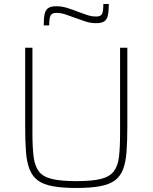

<svg xmlns="http://www.w3.org/2000/svg" viewBox="-20 -925 757 953"><path d="M359 8Q289 8 242.5 -0.5Q196 -9 168.5 -29Q141 -49 127 -84Q113 -119 109 -170.5Q105 -222 105 -294V-688H141V-264Q141 -192 147 -146Q153 -100 173.5 -73.5Q194 -47 238.5 -36.5Q283 -26 359 -26Q436 -26 479.5 -36.5Q523 -47 544 -73.5Q565 -100 570.5 -146Q576 -192 576 -264V-688H612V-294Q612 -222 608 -170.5Q604 -119 590.5 -84Q577 -49 549.5 -29Q522 -9 475.5 -0.5Q429 8 359 8ZM197 -799Q197 -834 201.5 -855Q206 -876 219.5 -885Q233 -894 259 -894Q287 -894 314 -885.5Q341 -877 369 -866Q391 -858 412.5 -850.5Q434 -843 458 -843Q481 -843 487 -857Q493 -871 493 -905H520Q520 -870 515.5 -849Q511 -828 497.5 -819Q484 -810 458 -810Q428 -810 402.5 -819Q377 -828 348 -838Q326 -846 304.5 -853.5Q283 -861 259 -861Q237 -861 230.5 -847Q224 -833 224 -799Z"/></svg>

Font: Saira Thin
Style: Regular
Weight: 100
Designer: Hector Gatti with collaboration of the Omnibus-Type team
Foundry: Omnibus-Type
Version: Version 1.101